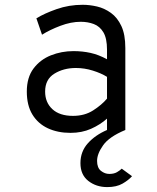

<svg xmlns="http://www.w3.org/2000/svg" viewBox="-20 -543 656 802"><path d="M428 238.5Q382 238.5 349 212.8Q316 187 316 138.5Q316 90 347 55.5Q378 21 427 0V-47.5Q398.5 -22 360.2 -5Q322 12 274.5 12Q221 12 179.8 -7.2Q138.5 -26.5 115.2 -64.8Q92 -103 92 -160.5Q92 -219.5 120 -256.8Q148 -294 192.5 -311.8Q237 -329.5 287 -329.5Q324.5 -329.5 358.2 -322Q392 -314.5 427 -295.5V-335.5Q427 -382.5 412 -407.8Q397 -433 372 -442.5Q347 -452 317.5 -452Q276.5 -452 232.2 -435.2Q188 -418.5 155.5 -398L132 -466.5Q165.5 -487 216.8 -505Q268 -523 325.5 -523Q354.5 -523 385.5 -515.8Q416.5 -508.5 443.5 -489Q470.5 -469.5 487 -434.2Q503.5 -399 503.5 -342.5V0Q436 28 410.8 63.8Q385.5 99.5 385.5 129Q385.5 158 401.8 170.8Q418 183.5 436.5 183.5Q456 183.5 468.5 176.2Q481 169 488.5 161.5L531.5 193Q517 209.5 491.8 224Q466.5 238.5 428 238.5ZM285 -59Q333.5 -59 369 -81.8Q404.5 -104.5 427 -131V-222Q403 -237 368 -248Q333 -259 297 -259Q245.5 -259 207 -235.2Q168.5 -211.5 168.5 -160.5Q168.5 -115 198.8 -87Q229 -59 285 -59Z"/></svg>

Font: Overpass Mono
Style: Regular
Weight: 400
Designer: Delve Withrington, Dave Bailey
Foundry: Delve Fonts LLC
Version: Version 4.000